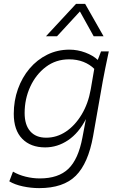

<svg xmlns="http://www.w3.org/2000/svg" viewBox="-20 -760 611 990"><path d="M182 210Q140 210 98 201Q56 192 28 175L47 125Q76 142 112.5 151Q149 160 185 160Q281 160 332.5 110.5Q384 61 405 -51L423 -146Q386 -74 331 -37Q276 0 213 0Q138 0 94.5 -44.5Q51 -89 51 -173Q51 -241 72.5 -301Q94 -361 132.5 -406.5Q171 -452 223.5 -478Q276 -504 338 -504Q380 -504 420 -489Q460 -474 484 -451L501 -495H541Q531 -447 523 -409Q515 -371 510 -342L460 -58Q435 82 371 146Q307 210 182 210ZM218 -50Q273 -50 320 -81.5Q367 -113 401 -169.5Q435 -226 448 -300L466 -405Q443 -428 410 -441Q377 -454 336 -454Q268 -454 216.5 -415Q165 -376 136 -313Q107 -250 107 -177Q107 -116 136 -83Q165 -50 218 -50ZM514 -573H463L392 -701L274 -573H217L372 -740H419Z"/></svg>

Font: Livvic Light
Style: Italic
Weight: 300
Italic angle: -10°
Designer: Jacques Le Bailly, Baron von Fonthausen
Version: Version 1.001; ttfautohint (v1.8.2)